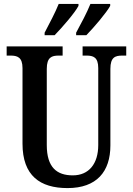

<svg xmlns="http://www.w3.org/2000/svg" viewBox="-20 -951 679 981"><path d="M369 -771H421C460 -811 524 -886 543 -921V-931H442C424 -886 395 -832 369 -784ZM208 -771H259C298 -811 363 -886 381 -921V-931H280C262 -886 233 -832 208 -784ZM325 10C474 10 544 -74 544 -208V-599C544 -659 569 -667 605 -667H625V-714H402V-667H422C456 -667 482 -659 482 -603V-210C482 -114 434 -55 352 -55C271 -55 219 -95 219 -210V-599C219 -659 245 -667 280 -667H300V-714H14V-667H34C68 -667 95 -659 95 -603V-217C95 -53 185 10 325 10Z"/></svg>

Font: Noto Serif Condensed Semi
Style: Regular
Weight: 600
Width: 3
Designer: Monotype Design Team
Foundry: Monotype Imaging Inc.
Version: Version 1.002